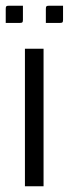

<svg xmlns="http://www.w3.org/2000/svg" viewBox="-32 -650 240 670"><path d="M128 -570V-619Q128 -626 130 -628Q132 -630 139 -630H188V-581Q188 -574 186 -572Q184 -570 177 -570ZM-12 -570V-619Q-12 -626 -10 -628Q-8 -630 -1 -630H48V-581Q48 -574 46 -572Q44 -570 37 -570ZM55 0V-480H120V0Z"/></svg>

Font: Glametrix
Style: Regular
Weight: 500
Designer: gluk
Foundry: gluk
Version: Version 0.40